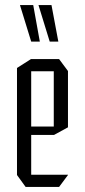

<svg xmlns="http://www.w3.org/2000/svg" viewBox="-20 -737 335 757"><path d="M81 0 47 -47V-48H248V-47L213 0ZM47 -48V-469L102 -504H103V-48ZM103 -205V-238H192V-205ZM103 -456V-504H213L248 -457V-456ZM192 -205V-456H248V-235L193 -205ZM176 -573 132 -716V-717H183L210 -573ZM103 -573 59 -716V-717H111L137 -573Z"/></svg>

Font: Foldit Thin Light
Style: Regular
Weight: 300
Version: Version 1.003